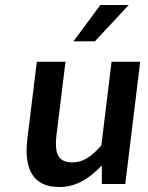

<svg xmlns="http://www.w3.org/2000/svg" viewBox="-20 -739 596 771"><path d="M90 -183C75 -59 113 12 218 12C285 12 337 -21 386 -72H389V0H483L543 -491H428L387 -155C344 -107 313 -87 270 -87C217 -87 197 -117 207 -198L243 -491H128ZM497 -719H383L275 -573H361Z"/></svg>

Font: Falling Sky
Style: Obl
Weight: 400
Designer: Paul D. Hunt
Foundry: Adobe Systems Incorporated
Version: Version 1.02